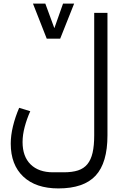

<svg xmlns="http://www.w3.org/2000/svg" viewBox="-20 -812 695 1072"><path d="M306 240Q180 240 110 174Q40 108 40 -10Q40 -56 52.5 -107.5Q65 -159 87 -210L149 -191Q130 -149 118 -104Q106 -59 106 -19Q106 62 151 106Q196 150 276 150H336Q383 150 415.5 139.5Q448 129 468 104.5Q488 80 497 40.5Q506 1 506 -56V-740H580V-56Q580 97 514 168.5Q448 240 306 240ZM164 -792H233L283 -656H284L332 -792H394L316 -596H241Z"/></svg>

Font: IBM Plex Sans Arabic
Style: Regular
Weight: 400
Designer: Mike Abbink, Paul van der Laan, Pieter van Rosmalen, Wael Morcos, Khajak Apelian
Foundry: Bold Monday
Version: Version 1.1